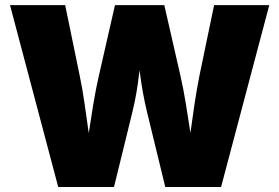

<svg xmlns="http://www.w3.org/2000/svg" viewBox="-20 -748 1117 768"><path d="M212.9 0 20 -727.5H240.7L298.8 -445.3Q310.1 -392.1 318.8 -329.8Q327.6 -267.6 336.4 -205.8Q345.2 -144 354 -90.3H314Q324.2 -144 333.5 -205.8Q342.8 -267.6 353 -329.8Q363.3 -392.1 375.5 -445.3L439.9 -727.5H637.2L701.7 -445.3Q713.9 -392.1 723.9 -329.8Q733.9 -267.6 743.4 -205.8Q752.9 -144 763.2 -90.3H722.7Q731.9 -144 740.2 -205.8Q748.5 -267.6 757.8 -329.8Q767.1 -392.1 777.8 -445.3L836.4 -727.5H1057.1L864.3 0H641.1L567.9 -300.8Q550.3 -373 539.3 -458.5Q528.3 -543.9 512.2 -626H564.9Q546.4 -543.9 537.1 -459Q527.8 -374 509.8 -300.8L436 0Z"/></svg>

Font: Inter 16pt Black
Style: Regular
Weight: 900
Version: Version 4.001;git-66647c0bb